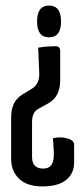

<svg xmlns="http://www.w3.org/2000/svg" viewBox="-20 -659 302 689"><path d="M156 -639Q199 -639 199 -582Q199 -525 156 -525Q113 -525 113 -582Q113 -639 156 -639ZM196 -476V-370Q196 -312 153 -288L117 -268Q95 -256 95 -221V-96Q95 -54 135 -54Q173 -54 173 -101V-116L170 -163Q183 -166 196.5 -166Q210 -166 222 -162Q246 -156 246 -139V-76Q246 -36 217 -13Q188 10 132.5 10Q77 10 48.5 -17.5Q20 -45 20 -89V-238Q20 -295 59 -319L95 -341Q121 -357 121 -394L117 -488Q147 -493 180 -493Q196 -493 196 -476Z"/></svg>

Font: Medula One
Style: Regular
Weight: 400
Designer: Luciano Vergara
Foundry: Luciano Vergara
Version: Version 1.002